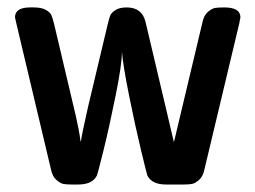

<svg xmlns="http://www.w3.org/2000/svg" viewBox="-20 -492 681 512"><path d="M20 -445.8Q20 -471.7 59.1 -472.2H69.8Q90.8 -472.2 102.3 -465.6Q113.8 -459 116.9 -451.9Q120.1 -444.8 124 -429.2L182.1 -183.1Q190.9 -145 194.8 -115.2H195.8Q198.7 -136.2 214.8 -207L267.1 -426.8Q271 -442.9 273.9 -450.4Q276.9 -458 287.8 -465.1Q298.8 -472.2 317.9 -472.2Q358.9 -472.2 368.2 -433.1L443.8 -112.8L520 -433.1Q523.9 -451.2 534.4 -460.2Q544.9 -469.2 553 -470.7Q561 -472.2 578.1 -472.2Q621.1 -472.2 621.1 -445.8Q621.1 -444.8 618.2 -430.2L524.9 -39.1Q521 -21 510.5 -12Q500 -2.9 491.9 -1.5Q483.9 0 471.2 0H422.9Q384.8 0 373 -23.9Q371.1 -28.8 356 -91.8Q340.8 -154.8 324.5 -235.8Q308.1 -316.9 305.2 -354Q305.2 -320.8 288.6 -238.3Q272 -155.8 256.1 -91.3Q240.2 -26.9 237.8 -22.9Q225.6 0 189 0H169.9Q156.7 0 148.9 -1.5Q141.1 -2.9 130.6 -12Q120.1 -21 116.2 -39.1L23.9 -428.2Q20 -444.8 20 -445.8Z"/></svg>

Font: CMU Sans Serif Demi Condensed
Style: DemiCondensed
Weight: 600
Width: 3
Version: Version 0.7.0